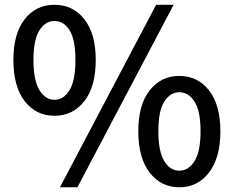

<svg xmlns="http://www.w3.org/2000/svg" viewBox="-20 -770 979 804"><path d="M208 -285.2Q130.9 -285.2 83.5 -346.2Q36.1 -407.2 36.1 -519Q36.1 -629.4 83.5 -689.7Q130.9 -750 208 -750Q285.2 -750 333 -689.7Q380.9 -629.4 380.9 -519Q380.9 -407.2 333 -346.2Q285.2 -285.2 208 -285.2ZM208 -352.1Q247.1 -352.1 271.5 -392.8Q295.9 -433.6 295.9 -519Q295.9 -603.5 271.5 -642.8Q247.1 -682.1 208 -682.1Q169.9 -682.1 145 -642.8Q120.1 -603.5 120.1 -519Q120.1 -433.6 145 -392.8Q169.9 -352.1 208 -352.1ZM231 14.2 633.8 -750H707L304.2 14.2ZM731 14.2Q654.3 14.2 606.7 -47.4Q559.1 -108.9 559.1 -220.2Q559.1 -331.1 606.7 -391.6Q654.3 -452.1 731 -452.1Q807.6 -452.1 855.2 -391.6Q902.8 -331.1 902.8 -220.2Q902.8 -108.9 855.2 -47.4Q807.6 14.2 731 14.2ZM731 -55.2Q769 -55.2 794.4 -95.2Q819.8 -135.3 819.8 -220.2Q819.8 -305.7 794.4 -344.7Q769 -383.8 731 -383.8Q692.9 -383.8 668 -344.7Q643.1 -305.7 643.1 -220.2Q643.1 -135.3 668 -95.2Q692.9 -55.2 731 -55.2Z"/></svg>

Font: Source Han Sans CN Medium
Style: Regular
Weight: 500
Designer: Ryoko NISHIZUKA  (kana, bopomofo & ideographs); Paul D. Hunt (Latin, Greek & Cyrillic); Sandoll Communications , Soo-you
Foundry: Adobe
Version: Version 2.004;hotconv 1.0.118;makeotfexe 2.5.65603